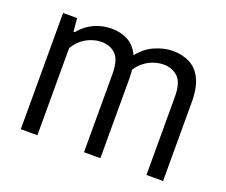

<svg xmlns="http://www.w3.org/2000/svg" viewBox="-96 -696 990 842"><g transform="rotate(20 399.0 -275.5)"><path d="M69.5 0V-542.5H135L140.5 -481H146Q175.5 -516.5 213.5 -533.8Q251.5 -551 294.5 -551Q336 -551 369.2 -533.8Q402.5 -516.5 421.8 -477Q441 -437.5 441 -370V0H364.5V-364.5Q364.5 -430.5 338.8 -455.8Q313 -481 272 -481Q252 -481 229 -473.8Q206 -466.5 184.5 -450.2Q163 -434 147 -406.5V0ZM656 0V-364.5Q656 -430.5 629 -455.8Q602 -481 561 -481Q540.5 -481 516.5 -473.2Q492.5 -465.5 469.5 -447.2Q446.5 -429 430.5 -396.5L411 -458.5Q447.5 -510 492.8 -530.5Q538 -551 580.5 -551Q623.5 -551 658.2 -533.8Q693 -516.5 713.2 -476.2Q733.5 -436 733.5 -367.5V0Z"/></g></svg>

Font: Encode Sans SemiCondensed
Style: Regular
Weight: 400
Width: 4
Designer: Multiple Designers
Foundry: Impallari Type
Version: Version 3.002